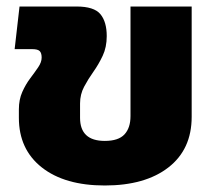

<svg xmlns="http://www.w3.org/2000/svg" viewBox="-20 -560 654 590"><path d="M302 10Q179 10 108.5 -45.5Q38 -101 38 -198V-224Q38 -254 48.5 -277.5Q59 -301 73 -319.5Q87 -338 97.5 -353.5Q108 -369 108 -383Q108 -397 102 -403Q96 -409 79 -409H25L40 -540H215Q269 -540 288.5 -516.5Q308 -493 308 -449Q308 -415 295.5 -388.5Q283 -362 267 -339.5Q251 -317 238.5 -293.5Q226 -270 226 -242V-198Q226 -127 302 -127Q344 -127 362.5 -147Q381 -167 381 -203V-540H569V-201Q569 -101 497.5 -45.5Q426 10 302 10Z"/></svg>

Font: Kanit
Style: Bold
Weight: 700
Designer: Katatrad Team
Foundry: CadsonDemak
Version: Version 2.000; ttfautohint (v1.8.3)